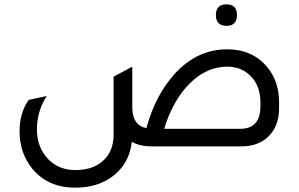

<svg xmlns="http://www.w3.org/2000/svg" viewBox="-20 -674 1375 884"><path d="M1023 -555Q974 -555 974 -605Q974 -654 1023 -654Q1071 -654 1071 -605Q1071 -555 1023 -555ZM654 -84Q695 -236 786 -336Q889 -447 1026 -447Q1140 -447 1208 -368Q1265 -301 1265 -203V-177Q1265 -90 1212 -42Q1166 0 1091 0H677Q625 0 587 -21Q575 81 498 138Q429 190 327 190Q197 190 125 98Q70 27 70 -70Q70 -154 112 -214L195 -232Q150 -161 150 -79Q150 5 202 59Q251 109 327 109Q415 109 463 58Q503 15 503 -54V-321L589 -367V-181Q589 -97 654 -84ZM1179 -185V-203Q1179 -281 1131 -327Q1089 -367 1027 -367Q920 -367 835 -270Q770 -194 736 -81H1086Q1179 -81 1179 -185Z"/></svg>

Font: Space Grotesk Medium
Style: Regular
Weight: 500
Designer: Florian Karsten
Foundry: Florian Karsten
Version: Version 2.000